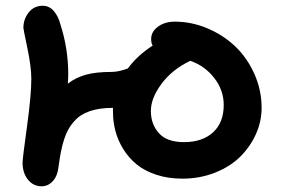

<svg xmlns="http://www.w3.org/2000/svg" viewBox="-20 -675 984 673"><path d="M619.1 -48.8Q569.3 -48.8 528.3 -62.3Q487.3 -75.7 459.5 -98.4Q431.6 -121.1 412.6 -151.6Q393.6 -182.1 384.8 -215.1Q376 -248 376 -283.2V-296.9Q281.2 -296.9 241.2 -251Q217.3 -225.6 204.8 -186.8Q192.4 -147.9 185.1 -89.8Q181.6 -58.1 165 -40Q148.4 -22 126 -22Q96.7 -22 77.9 -45.4Q59.1 -68.8 59.1 -105Q59.1 -119.1 74.5 -230.5Q89.8 -341.8 89.8 -398.9Q89.8 -440.4 75.9 -506.8Q62 -573.2 62 -577.1Q62 -607.9 80.6 -631.3Q99.1 -654.8 129.9 -654.8Q152.8 -654.8 168.7 -636.2Q184.6 -617.7 191.9 -588.9Q219.2 -504.4 219.2 -415Q219.2 -400.4 217.8 -381.8Q245.1 -402.8 280 -412.8Q314.9 -422.9 371.1 -422.9Q396 -422.9 428.2 -435.1Q461.4 -480.5 515.1 -515.1Q509.8 -524.4 509.8 -538.1Q509.8 -564 533.7 -581.5Q557.6 -599.1 592.8 -599.1Q651.4 -599.1 706.5 -575.9Q761.7 -552.7 803.7 -513.2Q845.7 -473.6 871.3 -416.7Q897 -359.9 897 -296.9Q897 -249.5 877 -204.8Q856.9 -160.2 821.8 -125.5Q786.6 -90.8 733.6 -69.8Q680.7 -48.8 619.1 -48.8ZM508.8 -286.1Q508.8 -239.7 536.9 -208.3Q564.9 -176.8 625 -176.8Q689 -176.8 726.6 -210.9Q764.2 -245.1 764.2 -307.1Q764.2 -358.9 731 -401.6Q697.8 -444.3 647 -461.9Q583 -431.2 545.9 -380.9Q508.8 -330.6 508.8 -286.1Z"/></svg>

Font: Shantell Sans Irregular
Style: Regular
Weight: 600
Designer: Stephen Nixon, Anya Danilova, Shantell Martin
Foundry: Arrow Type
Version: Version 1.006;[9816181b4]